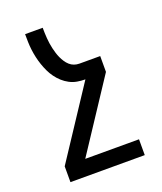

<svg xmlns="http://www.w3.org/2000/svg" viewBox="-136 -609 772 913"><g transform="rotate(-20 250.0 -152.5)"><path d="M62 215V135L296 -220H295Q275 -220 255 -223.5Q235 -227 217 -236.5Q199 -246 184 -259.5Q169 -273 157 -289.5Q145 -306 136.5 -324Q128 -342 121.5 -361Q115 -380 110.5 -400Q106 -420 103.5 -440Q101 -460 100.5 -480Q100 -500 100 -520H189Q189 -507 189.5 -493.5Q190 -480 191 -466.5Q192 -453 194 -439.5Q196 -426 199 -413Q202 -400 206 -387Q210 -374 215.5 -362Q221 -350 228.5 -338.5Q236 -327 246 -318Q256 -309 268.5 -304.5Q281 -300 295 -300H400V-220L166 135H438V215Z"/></g></svg>

Font: Iosevka Medium
Style: Regular
Weight: 500
Monospace: yes
Designer: Belleve Invis
Foundry: Belleve Invis
Version: Version 32.5.0; ttfautohint (v1.8.4)